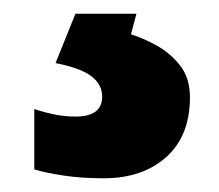

<svg xmlns="http://www.w3.org/2000/svg" viewBox="-20 -20 320 280"><path d="M257 122Q257 178 222.5 209Q188 240 131 240Q99 240 72.5 236Q46 232 30 227V139Q45 144 60 147Q75 150 90 150Q129 150 129 121Q129 103 113 91Q97 79 61 72L90 0H179L171 30Q190 36 209.5 47Q229 58 243 76Q257 94 257 122Z"/></svg>

Font: Noto Sans Disp ExtBd
Style: Regular
Weight: 800
Designer: Monotype Design Team
Foundry: Monotype Imaging Inc.
Version: Version 2.000;GOOG;noto-source:20170915:90ef993387c0; ttfaut